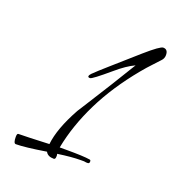

<svg xmlns="http://www.w3.org/2000/svg" viewBox="-83 -739 489 529"><g transform="rotate(20 161.5 -474.5)"><path d="M130 -279Q112 -279 106 -291Q75 -286 53 -283.5Q31 -281 18 -281Q11 -281 11 -300Q11 -310 15 -310Q35 -310 105 -313Q110 -360 146 -425Q147 -427 163.5 -452.5Q180 -478 211 -528L249 -590Q253 -596 254 -598Q230 -587 201 -562Q154 -522 148 -522Q142 -522 142 -525Q142 -529 147 -534Q159 -546 187.5 -571Q216 -596 260 -635Q300 -670 309 -670Q323 -670 323 -653Q323 -643 316 -636Q309 -628 297 -615.5Q285 -603 271 -586Q215 -518 181.5 -450Q148 -382 135 -315V-314H156Q205 -314 223 -311Q227 -311 227 -306Q227 -300 222 -300Q220 -300 217.5 -300Q215 -300 211 -301H201Q175 -301 134 -295Q135 -293 135 -291Q135 -289 135 -288Q135 -279 130 -279Z"/></g></svg>

Font: Ruthie
Style: Regular
Weight: 400
Designer: Robert E. Leuschke
Foundry: Robert E. Leuschke
Version: Version 1.012